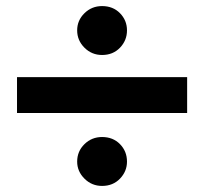

<svg xmlns="http://www.w3.org/2000/svg" viewBox="-20 -621 675 632"><path d="M234 -521Q234 -488 258 -464Q282 -440 316 -440Q352 -440 375 -464Q398 -488 398 -521Q398 -554 375 -577.5Q352 -601 316 -601Q282 -601 258 -577.5Q234 -554 234 -521ZM234 -89Q234 -57 258 -33Q282 -9 316 -9Q352 -9 375 -33Q398 -57 398 -89Q398 -123 375 -146.5Q352 -170 316 -170Q282 -170 258 -146.5Q234 -123 234 -89ZM36 -249H596V-367H36Z"/></svg>

Font: Jost SemiBold
Style: Regular
Weight: 600
Version: Version 3.710